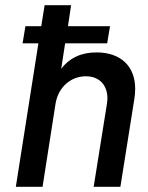

<svg xmlns="http://www.w3.org/2000/svg" viewBox="-20 -720 571 740"><path d="M352 -518C296 -518 250 -499 216 -455L231 -553H393L404 -619H242L254 -700H152L139 -619H78L67 -553H128L41 0H144L194 -320C204 -383 252 -426 311 -426C363 -426 394 -392 394 -341C394 -334 393 -327 392 -319L341 0H444L498 -340C500 -353 501 -366 501 -378C501 -465 445 -518 352 -518Z"/></svg>

Font: Arthouse Owned Medium
Style: Italic
Weight: 500
Italic angle: -10°
Designer: Jeremy Tribby
Foundry: Tribby Type
Version: Version 1.000;PS 001.000;hotconv 1.0.88;makeotf.lib2.5.64775